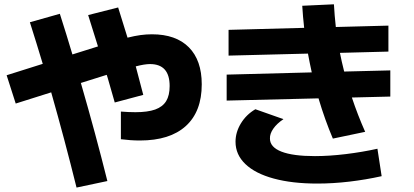

<svg xmlns="http://www.w3.org/2000/svg" viewBox="-20 -807 1915 888"><path d="M539.1 -163.1V-291Q575.7 -288.1 606.4 -288.1Q663.1 -288.1 697.8 -300.5Q732.4 -313 748.5 -339.4Q764.6 -365.7 764.6 -409.2Q764.6 -510.7 673.8 -510.7Q648.9 -510.7 607.9 -500Q624 -440.9 642.6 -368.2L510.7 -333L478.5 -445.3L473.6 -460.9L354 -423.3Q422.4 -187 476.6 30.3L334 60.5Q279.3 -160.2 216.8 -379.9L52.7 -328.1L10.7 -459L177.7 -511.7Q149.4 -606 118.2 -704.1L256.8 -743.2Q288.1 -645.5 314.9 -555.2L433.1 -592.3L387.7 -737.3L526.4 -772.5Q545.9 -711.9 569.8 -632.8Q603 -641.1 629.9 -644.8Q656.7 -648.4 682.6 -648.4Q793.5 -648.4 853.3 -588.4Q913.1 -528.3 913.1 -417Q913.1 -291 839.4 -224.1Q765.6 -157.2 627 -157.2Q584.5 -157.2 539.1 -163.1Z M1069.3 -151.4Q1069.3 -195.3 1094 -236.1Q1118.7 -276.9 1161.1 -301.8L1291 -255.9Q1260.3 -235.4 1243.9 -211.7Q1227.5 -188 1228.5 -166Q1228.5 -126.5 1281.7 -105.7Q1335 -85 1436.5 -85Q1502 -85 1578.6 -94.2Q1655.3 -103.5 1725.6 -119.1L1745.1 7.8Q1672.9 23.9 1596.2 33Q1519.5 42 1447.3 42Q1331.5 42 1246.1 18.8Q1160.6 -4.4 1115 -48.1Q1069.3 -91.8 1069.3 -151.4ZM1028.3 -461.9 1421.9 -472.2Q1412.1 -516.6 1404.3 -559.1L1037.1 -549.8V-668.9L1386.7 -678.2Q1380.9 -730 1377.9 -780.3L1524.4 -787.1Q1527.3 -734.4 1533.2 -682.1L1776.4 -688.5V-568.4L1552.2 -562.5Q1559.1 -526.4 1571.8 -476.1L1785.2 -481.4V-360.4L1607.4 -356Q1634.3 -275.4 1668.9 -197.3L1519.5 -166Q1482.9 -252 1453.1 -352.1L1028.3 -341.8Z"/></svg>

Font: Pretendard JP ExtraBold
Style: Regular
Weight: 800
Designer: Base glyphs from Inter by Rasmus Andersson; Hangeul glyphs from Noto Sans CJK(Source Han Sans) by Jang Soo-young and Kan
Foundry: Kil Hyung-jin
Version: Version 1.309